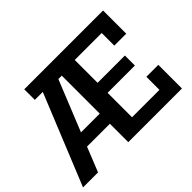

<svg xmlns="http://www.w3.org/2000/svg" viewBox="-140 -942 1194 1194"><g transform="rotate(-45 457.0 -345.0)"><path d="M241 -597H171V-690H864V-486H759V-597H522V-396H762V-308H522V-93H763V-208H868V0H396V-162H195L130 0H-2ZM396 -251V-585H366L231 -251Z"/></g></svg>

Font: Mozilla Headline BETA SemiBold
Style: Regular
Weight: 600
Designer: Studio DRAMA
Foundry: Studio DRAMA
Version: Version 0.100